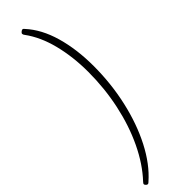

<svg xmlns="http://www.w3.org/2000/svg" viewBox="-387 -768 964 964"><g transform="rotate(-45 95.0 -286.5)"><path d="M69 -784Q73 -784 76 -781.5Q79 -779 80 -777Q137 -715 165 -617.5Q193 -520 193 -401Q193 -276 166.5 -159Q140 -42 91.5 52Q43 146 -23 204Q-25 206 -28 208.5Q-31 211 -35 211Q-39 211 -44 206Q-49 201 -49 197Q-49 192 -42 185Q18 121 62 29Q106 -63 129.5 -173Q153 -283 153 -399Q153 -506 129.5 -599Q106 -692 58 -757Q53 -763 53 -769Q53 -774 59.5 -779Q66 -784 69 -784Z"/></g></svg>

Font: Asap Condensed Condensed Thin
Style: Italic
Weight: 100
Width: 3
Italic angle: -6°
Designer: Pablo Cosgaya
Foundry: Omnibus-Type
Version: Version 3.001; ttfautohint (v1.8.4.7-5d5b)